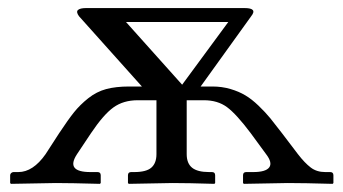

<svg xmlns="http://www.w3.org/2000/svg" viewBox="-20 -449 842 471"><path d="M289.1 -395 426.8 -241.2 540 -395ZM363.8 -203.1H317.9Q282.7 -203.1 258.3 -185.5Q233.9 -168 203.1 -122.1L168.9 -70.8Q140.1 -26.9 202.1 -26.9H219.2Q227.1 -26.9 227.1 -19V0L225.1 2Q152.3 0 117.2 0L6.8 2L4.9 0V-19Q4.9 -22.5 7.6 -24.7Q10.3 -26.9 13.2 -26.9H24.9Q61 -26.9 91.8 -70.8L125 -122.1Q147 -155.3 161.6 -173.6Q176.3 -191.9 196.5 -208Q216.8 -224.1 240.5 -230.5Q264.2 -236.8 296.9 -236.8H328.1L173.8 -409.2Q166 -419.9 171.4 -424.6Q176.8 -429.2 190.9 -429.2H580.1Q612.3 -429.2 596.2 -409.2L472.2 -236.8H501Q524.4 -236.8 545.2 -230.7Q565.9 -224.6 581.5 -215.3Q597.2 -206.1 614.3 -189.7Q631.3 -173.3 643.1 -158.9Q654.8 -144.5 671.9 -122.1L710.9 -70.8Q727.5 -49.3 742.2 -38.1Q756.8 -26.9 777.8 -26.9H790Q797.9 -26.9 797.9 -19V0L795.9 2Q725.1 0 686 0L578.1 2L576.2 0V-19Q576.2 -26.9 584 -26.9H601.1Q631.8 -26.9 640.4 -38.3Q648.9 -49.8 632.8 -70.8L595.2 -122.1Q560.1 -168.9 537.1 -186Q514.2 -203.1 480 -203.1H438V-70.8Q438 -48.3 451.2 -37.6Q464.4 -26.9 493.2 -26.9H500Q507.8 -26.9 507.8 -19V0L505.9 2Q441.9 0 402.8 0L295.9 2L293.9 0V-19Q293.9 -26.9 301.8 -26.9H309.1Q338.9 -26.9 351.3 -37.8Q363.8 -48.8 363.8 -70.8Z"/></svg>

Font: Common Serif Medium
Style: Regular
Weight: 500
Designer: Philipp H. Poll, Khaled Hosny
Foundry: Stefan Peev, Context Ltd.
Version: Version 1.026